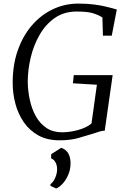

<svg xmlns="http://www.w3.org/2000/svg" viewBox="-20 -771 705 1066"><path d="M310 8Q242 8 193 -19.2Q144 -46.5 112.5 -92Q81 -137.5 66 -193.2Q51 -249 50.5 -306Q49.5 -407.5 78 -489.5Q106.5 -571.5 157 -630Q207.5 -688.5 273.8 -719.8Q340 -751 414.5 -751Q464 -751 500.8 -746.2Q537.5 -741.5 564 -735.2Q590.5 -729 608.5 -724Q613.5 -722.5 618.2 -721Q623 -719.5 628.5 -718.5L600.5 -573H551.5L548.5 -674Q529 -687 498 -697Q467 -707 406 -707Q335.5 -707 284.2 -671.2Q233 -635.5 199.8 -577.5Q166.5 -519.5 150.2 -450.5Q134 -381.5 134 -315.5Q135 -264 146 -214.2Q157 -164.5 179.8 -124.2Q202.5 -84 238.5 -60.2Q274.5 -36.5 325 -36.5Q367 -36.5 413.8 -49.2Q460.5 -62 488 -85.5L518 -300.5L385 -308.5L389.5 -354H605.5L561.5 -45.5Q547.5 -45.5 532.8 -40.5Q518 -35.5 496.5 -29Q461 -18.5 416.8 -5.2Q372.5 8 310 8ZM260 260.5V252Q272.5 242.5 280.5 228.2Q288.5 214 293 198Q297.5 182 297 167.5Q297 146.5 288 130.2Q279 114 264 108.5V85L320 49.5Q349 60 361 84.2Q373 108.5 371.5 142Q370.5 172.5 358.5 200.2Q346.5 228 328.5 248Q310.5 268 291.5 275.5Z"/></svg>

Font: Merriweather 36pt Light
Style: Italic
Weight: 300
Italic angle: -7.8°
Version: Version 2.101